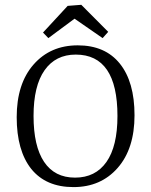

<svg xmlns="http://www.w3.org/2000/svg" viewBox="-20 -763 623 791"><path d="M179.2 -606 157.2 -628.9 258.8 -738.8 314.9 -743.2 425.8 -631.8 402.8 -606 287.1 -686ZM292 -538.1Q209 -538.1 163.6 -473.6Q118.2 -409.2 118.2 -285.2Q118.2 -161.1 161.6 -96.2Q205.1 -31.2 289.1 -31.2Q373 -31.2 418.5 -95.7Q463.9 -160.2 463.9 -285.2Q463.9 -538.1 292 -538.1ZM282.7 7.8Q169.4 7.8 108.9 -66.9Q48.8 -142.6 48.8 -280.3Q48.8 -418 118.2 -497.1Q187.5 -576.2 300.3 -576.2Q413.1 -576.2 473.6 -501Q534.2 -425.8 534.2 -288.1Q534.2 -150.4 464.8 -71.3Q395.5 7.8 282.7 7.8Z"/></svg>

Font: Yrsa-Light
Style: Regular
Weight: 300
Designer: Anna Giedrys (Yrsa+Rasa design), David Brezina (Yrsa art-direction, Rasa art-direction, design)
Foundry: Rosetta Type Foundry
Version: Version 1.001;PS 1.1;hotconv 1.0.88;makeotf.lib2.5.647800